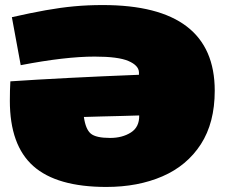

<svg xmlns="http://www.w3.org/2000/svg" viewBox="-20 -730 898 760"><path d="M62 -472 27 -662Q102 -679 161 -689.5Q220 -700 273.5 -705Q327 -710 387 -710Q830 -710 830 -371Q830 -244 775 -159Q720 -74 623 -32Q526 10 401 10Q205 10 112 -72.5Q19 -155 19 -331Q19 -374 21 -408Q125 -415 251.5 -421.5Q378 -428 530 -434Q530 -440 530 -444Q529 -471 488.5 -488.5Q448 -506 355 -506Q238 -506 62 -472ZM531 -273Q503 -272 462 -271Q421 -270 380.5 -269Q340 -268 312 -267Q319 -218 339.5 -201Q360 -184 416 -184Q464 -184 498 -205.5Q532 -227 531 -273Z"/></svg>

Font: Georama Expanded Black
Style: Regular
Weight: 900
Width: 7
Designer: Jean-Baptiste Levee
Foundry: Production Type
Version: Version 1.000